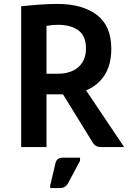

<svg xmlns="http://www.w3.org/2000/svg" viewBox="-20 -749 653 978"><path d="M612.3 0H493.7Q479.5 0 469.2 -5.9Q459 -11.7 451.7 -23.9L300.8 -268.6H216.8V0H87.9V-716.8Q133.8 -722.2 182.9 -725.6Q231.9 -729 272.5 -729Q399.4 -729 473.1 -673.3Q546.9 -617.7 546.9 -501Q546.9 -419.9 513.2 -366.9Q479.5 -314 418.5 -288.6ZM216.8 -373.5H276.9Q316.4 -373.5 348.4 -387.5Q380.4 -401.4 399.2 -430.4Q418 -459.5 418 -502.4Q418 -565.9 379.6 -594.2Q341.3 -622.6 274.4 -622.6Q247.6 -622.6 216.8 -617.2ZM235.8 195.8 261.7 85.4Q267.6 54.2 299.3 54.2H387.7V70.3L326.2 185.1Q319.3 197.3 309.1 203.1Q298.8 209 284.7 209H235.8Z"/></svg>

Font: Lycee Sans SemiBold
Style: Regular
Weight: 600
Designer: Justin Alvin
Foundry: Alkove Design
Version: Version 1.030